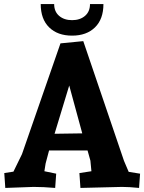

<svg xmlns="http://www.w3.org/2000/svg" viewBox="-20 -918 708 943"><path d="M668 -65 663 5Q614 0 579 0L375 5L370 -68L429 -77L424 -129L410 -179H221L204 -115L198 -77L256 -65L251 5Q192 0 145 0L6 5L1 -68L46 -75L88 -161L277 -705L389 -716L589 -128L612 -74ZM320 -498 248 -261 384 -263ZM422 -898H488Q488 -824 446.5 -783.5Q405 -743 334 -743Q263 -743 221.5 -783.5Q180 -824 180 -898H246Q246 -861 270.5 -840Q295 -819 334 -819Q373 -819 397.5 -840Q422 -861 422 -898Z"/></svg>

Font: Andada
Style: Bold
Weight: 700
Designer: Carolina Giovagnoli
Foundry: Carolina Giovagnoli
Version: Version 1.003